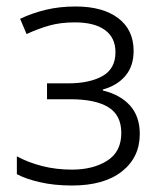

<svg xmlns="http://www.w3.org/2000/svg" viewBox="-20 -562 500 592"><path d="M213 -542Q297 -542 344.5 -506Q392 -470 392 -405Q392 -358 366.5 -328Q341 -298 297 -286V-283Q351 -270 381 -236.5Q411 -203 411 -149Q411 -77 356 -33.5Q301 10 202 10Q148 10 104 0Q60 -10 32 -25V-80Q67 -61 110 -50Q153 -39 202 -39Q267 -39 310.5 -66.5Q354 -94 354 -152Q354 -207 314 -231.5Q274 -256 197 -256H125V-305H190Q256 -305 296 -327.5Q336 -350 336 -401Q336 -446 303.5 -469.5Q271 -493 211 -493Q167 -493 133 -483.5Q99 -474 62 -457L42 -504Q80 -522 122 -532Q164 -542 213 -542Z"/></svg>

Font: Noto Sans Light
Style: Regular
Weight: 300
Designer: Monotype Design Team
Foundry: Monotype Imaging Inc.
Version: Version 2.007